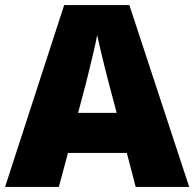

<svg xmlns="http://www.w3.org/2000/svg" viewBox="-20 -737 766 757"><path d="M515 0 480 -134H248L212 0H0L233 -717H490L726 0ZM409 -409Q404 -428 395 -463.5Q386 -499 377 -537Q368 -575 363 -599Q359 -575 350.5 -539Q342 -503 333.5 -468Q325 -433 319 -409L288 -292H440Z"/></svg>

Font: Noto Sans Black
Style: Regular
Weight: 900
Designer: Monotype Design Team
Foundry: Monotype Imaging Inc.
Version: Version 2.007